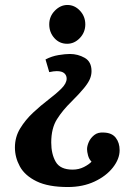

<svg xmlns="http://www.w3.org/2000/svg" viewBox="-20 -536 533 772"><path d="M261 -319Q293 -319 320.5 -303.5Q348 -288 348 -250Q348 -234 341.5 -218.5Q335 -203 318 -182Q301 -161 267 -127Q232 -93 209 -56.5Q186 -20 186 37Q186 83 204 114.5Q222 146 272 146Q297 146 317.5 135.5Q338 125 348 114Q338 104 334 89Q330 74 330 64Q330 51 337 35Q344 19 359 7Q374 -5 398 -3Q430 -2 445.5 18Q461 38 461 68Q461 103 434 137.5Q407 172 360 194Q313 216 253 216Q174 216 127 193Q80 170 60 133.5Q40 97 40 57Q40 15 61 -19.5Q82 -54 113 -83Q144 -112 175 -135.5Q206 -159 227 -180Q248 -201 248 -220Q248 -233 238.5 -241.5Q229 -250 208 -250Q202 -250 194.5 -249Q187 -248 178 -246L163 -297Q188 -310 215 -314.5Q242 -319 261 -319ZM251 -516Q280 -516 301.5 -493Q323 -470 323 -438Q323 -406 301 -383Q279 -360 250 -360Q219 -360 198.5 -383Q178 -406 178 -438Q178 -470 200.5 -493Q223 -516 251 -516Z"/></svg>

Font: Lora
Style: Bold
Weight: 700
Designer: Olga Karpushina, Alexei Vanyashin (Cyrillic)
Foundry: Cyreal
Version: Version 3.006; ttfautohint (v1.8.4.7-5d5b);gftools[0.9.30]